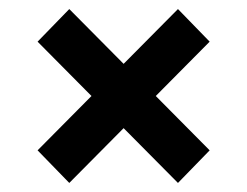

<svg xmlns="http://www.w3.org/2000/svg" viewBox="-20 -538 546 424"><path d="M443 -446 324 -326 443 -206 373 -134 253 -255 133 -134 63 -206 182 -326 63 -446 133 -518 253 -397 373 -518Z"/></svg>

Font: TypoPRO Montserrat Alternates
Style: Regular
Weight: 600
Designer: Julieta Ulanovsky
Foundry: Julieta Ulanovsky
Version: Version 6.001